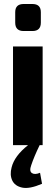

<svg xmlns="http://www.w3.org/2000/svg" viewBox="-20 -725 278 959"><path d="M142 -570H98Q56 -570 56 -612V-664Q56 -705 98 -705H142Q184 -705 184 -664V-612Q184 -570 142 -570ZM193 0H178Q150 58 136 100Q125 130 139.5 139.5Q154 149 180 138L190 193Q127 220 90.5 212Q54 204 41 176Q28 148 38 111Q52 54 120 0H45V-493H193Z"/></svg>

Font: exo2condensed_b
Style: Bold
Weight: 700
Width: 3
Designer: Natanael Gama
Version: Version 1.001;PS 001.001;hotconv 1.0.70;makeotf.lib2.5.58329